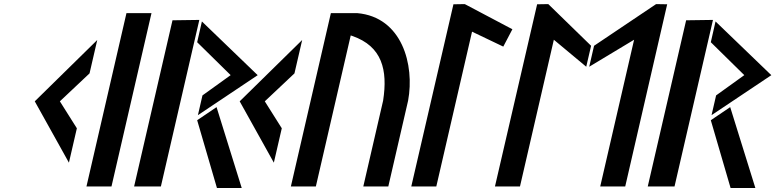

<svg xmlns="http://www.w3.org/2000/svg" viewBox="-20 -924 3780 936"><path d="M316 -131 354.7 -298.6 271.9 -430 416.5 -566.3 454.1 -729 149.5 -430Z M523.5 -15 718.5 -860H596.5L401.5 -15Z M1035.7 -401.8 941.2 -337.9 1037.6 -7.5H1158.4ZM941.2 -718.2 1104.4 -557.7 967 -458.9 944.8 -362.6 1236.2 -557.5 964.3 -819.4ZM820.9 -825.1 633.8 -15H764.3L951.7 -826.9Z M1315 -131 1353.7 -298.6 1270.9 -430 1415.5 -566.3 1453.1 -729 1148.5 -430Z M1519.8 -15 1689.8 -751.3 1698.2 -748.4C1842.3 -698.2 1870.9 -583.6 1847.8 -434.1L1847.8 -433.8L1751.1 -15H1873L1969.5 -433.3C2001.9 -608 1940.2 -840.7 1721.7 -860H1593L1398 -15ZM1967.8 -426 1967.8 -425.7C1967.8 -425.7 1967.8 -425.8 1967.8 -425.8Z M2107 -15 2281.2 -769.6 2433.5 -696.8 2477.9 -781.4 2245.8 -904 2190.5 -903.1 1985 -15Z M2652.9 -904 2598.5 -903.1 2392.9 -15H2514.9L2680 -730.3L2837.9 -598.7L2861.6 -700.8ZM2852.5 -598.7 3071.2 -730.3 2906.1 -15H3028L3232.5 -903.1L3178.5 -904L2876 -700.8Z M3539.7 -401.8 3445.2 -337.9 3541.6 -7.5H3662.4ZM3445.2 -718.2 3608.4 -557.7 3471 -458.9 3448.8 -362.6 3740.2 -557.5 3468.3 -819.4ZM3324.9 -825.1 3137.8 -15H3268.3L3455.7 -826.9Z"/></svg>

Font: Stormning
Style: LightObl
Weight: 400
Designer: Robert Jablonski, Mew Too
Foundry: Cannot Into Space Fonts
Version: Version 0.90